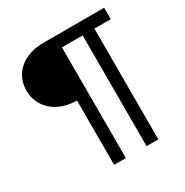

<svg xmlns="http://www.w3.org/2000/svg" viewBox="-185 -864 1069 1112"><g transform="rotate(-30 350.0 -307.5)"><path d="M665 -640H555.5V100.5H477V-640H338.5V100.5H260V-330Q208 -330 166.5 -345.2Q125 -360.5 95.8 -386.8Q66.5 -413 50.8 -448.5Q35 -484 35 -524.5Q35 -567.5 50.8 -602.8Q66.5 -638 95.8 -663.2Q125 -688.5 166.5 -702.5Q208 -716.5 260 -716.5H665Z"/></g></svg>

Font: TypoPRO Lato
Style: Regular
Weight: 400
Designer: Lukasz Dziedzic with Adam Twardoch and Botio Nikoltchev
Foundry: tyPoland Lukasz Dziedzic
Version: Version 2.010; 2014-09-01; http://www.latofonts.com/